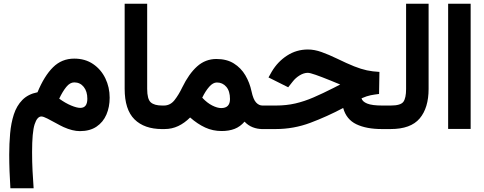

<svg xmlns="http://www.w3.org/2000/svg" viewBox="-20 -697 2615 1037"><path d="M36.1 319.8Q33.2 273.9 31.5 227.3Q29.8 180.7 29.8 138.2Q29.8 79.6 34.7 23.7Q39.6 -32.2 54.7 -78.9Q69.8 -125.5 100.6 -157Q131.3 -188.5 182.6 -198.7Q219.2 -287.1 266.4 -333.7Q313.5 -380.4 380.9 -380.4Q439.9 -380.4 482.9 -351.1Q525.9 -321.8 549.1 -273.7Q572.3 -225.6 572.3 -169.4Q572.3 -119.1 554.7 -78.1Q537.1 -37.1 501.2 -12.9Q465.3 11.2 411.6 11.2Q372.1 11.2 323.2 -10.7Q307.1 -18.1 282.7 -31.7Q258.3 -45.4 236.1 -56.6Q213.9 -67.9 203.6 -67.9Q180.7 -67.9 167 -25.6Q153.3 16.6 153.3 124.5Q153.3 178.7 155.8 226.6Q158.2 274.4 161.6 319.8ZM299.8 -164.1Q333 -140.1 364 -127.2Q395 -114.3 413.6 -114.3Q451.7 -114.3 451.7 -163.6Q451.7 -203.6 432.1 -227.8Q412.6 -252 380.9 -252Q357.9 -252 337.9 -227.3Q317.9 -202.6 299.8 -164.1Z M867.7 0H855.5Q759.3 0 706.3 -52.5Q653.3 -105 653.3 -217.3V-676.8H774.9V-216.8Q774.9 -161.6 794.2 -144.3Q813.5 -127 855.5 -127H867.7Z M1006.8 -62.5Q976.6 -32.2 942.4 -16.1Q908.2 0 869.1 0H848.1V-127H866.2Q899.9 -127.4 922.6 -156.2Q945.3 -185.1 964.4 -225.1Q1000 -298.3 1044.7 -338.4Q1089.4 -378.4 1148.9 -378.4Q1204.6 -378.4 1243.2 -354.2Q1281.7 -330.1 1305.2 -290.3Q1328.6 -250.5 1338.4 -204.1Q1347.7 -160.2 1363 -143.6Q1378.4 -127 1397.5 -127H1410.6V0H1397Q1369.6 0 1344.7 -9.8Q1319.8 -19.5 1300.8 -40Q1277.3 -12.7 1247.1 -1Q1216.8 10.7 1177.2 10.7Q1129.4 10.7 1088.1 -8.3Q1046.9 -27.3 1006.8 -62.5ZM1072.3 -169.4Q1098.6 -141.1 1126.2 -127.2Q1153.8 -113.3 1174.8 -113.3Q1222.2 -113.3 1222.2 -162.1Q1222.2 -205.1 1202.1 -228.3Q1182.1 -251.5 1151.4 -251.5Q1130.4 -251.5 1110.1 -228.5Q1089.8 -205.6 1072.3 -169.4Z M2027.3 -189.5Q2002.4 -186.5 1982.2 -182.6Q1961.9 -178.7 1932.6 -166Q1937 -148.4 1963.1 -137.7Q1989.3 -127 2043.9 -127H2070.3V0H2042Q1959 0 1904.8 -25.9Q1850.6 -51.8 1833.5 -113.8Q1746.1 -67.4 1656.2 -33.7Q1566.4 0 1469.2 0H1391.1V-127H1470.7Q1526.4 -127 1575 -138.2Q1623.5 -149.4 1673.3 -170.9Q1723.1 -192.4 1782.7 -222.7L1817.4 -240.7Q1809.1 -243.7 1798.6 -248.3Q1788.1 -252.9 1766.1 -261.7Q1716.8 -281.7 1685.3 -292.7Q1653.8 -303.7 1642.6 -303.7Q1621.1 -303.7 1598.6 -290Q1576.2 -276.4 1560.1 -255.4L1536.6 -225.6L1430.2 -278.8L1447.8 -310.1Q1480 -364.3 1530.8 -397Q1581.5 -429.7 1643.1 -429.7Q1678.2 -429.7 1717 -415.8Q1755.9 -401.9 1799.3 -380.9Q1855.5 -353.5 1893.1 -338.6Q1930.7 -323.7 1961.7 -317.1Q1992.7 -310.5 2029.3 -308.6Z M2050.8 0V-127H2090.3Q2144 -127 2158.7 -147.2Q2173.3 -167.5 2173.3 -216.3V-676.8H2294.9V-216.8Q2294.9 -114.3 2246.6 -57.1Q2198.2 0 2089.8 0Z M2400.4 -676.8H2522V-0.5H2400.4Z"/></svg>

Font: Vazir WOL
Style: Bold-WOL
Weight: 700
Designer: Saber Rastikerdar
Foundry: Saber Rastikerdar
Version: Version 30.0.0